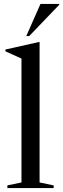

<svg xmlns="http://www.w3.org/2000/svg" viewBox="-20 -955 321 975"><path d="M181 -28.5 252.5 -13.5V0H17.5V-13.5L89 -28.5V-657.5L7.5 -694.5V-703.5L179 -742H181ZM113.5 -772 185.5 -935H281V-931L128.5 -772Z"/></svg>

Font: Newsreader 72pt
Style: Regular
Weight: 400
Designer: Hugues Gentile
Foundry: Production Type
Version: Version 1.003; ttfautohint (v1.8.3)